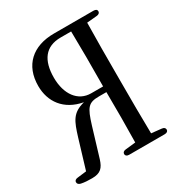

<svg xmlns="http://www.w3.org/2000/svg" viewBox="-167 -822 874 933"><g transform="rotate(-30 270.5 -355.0)"><path d="M2 -27C2 -18 7 -12 19 -9C38 -5 57 -4 80 -4C128 -4 145 -24 158 -65L207 -227C234 -314 247 -332 308 -332H349C350 -234 350 -142 348 -50L292 -44C280 -43 273 -37 273 -28C273 -19 280 -13 293 -13H492C505 -13 512 -19 512 -28C512 -37 505 -43 493 -44L437 -50C435 -144 435 -239 435 -335V-385C435 -480 435 -576 437 -671L493 -676C505 -677 512 -683 512 -692C512 -701 505 -706 492 -706H271C151 -706 77 -639 77 -523C77 -435 127 -363 230 -344C158 -326 144 -287 120 -210L71 -48L21 -42C9 -41 2 -35 2 -27ZM163 -520C163 -618 204 -673 289 -673H348C350 -580 350 -484 349 -364H282C209 -364 163 -427 163 -520Z"/></g></svg>

Font: 寒蝉锦书宋 CompactLight
Style: Bold
Weight: 400
Width: 4
Designer: 寒蝉锦书宋{Warren} 思源宋体{Ryoko NISHIZUKA 西塚涼子 (kana & ideographs); Frank Grießhammer (Latin, Greek & Cyrillic); Wenlong ZHANG 
Foundry: Adobe & ChillType
Version: Version 2.000;Glyphs 3.1.1 (3135)